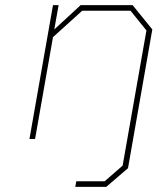

<svg xmlns="http://www.w3.org/2000/svg" viewBox="-20 -543 630 750"><path d="M274 187 278 165H389L459 104L552 -424L490 -501H301L187 -398L117 0H95L187 -523H209L192 -428L295 -523H498L575 -428L480 114L395 187Z"/></svg>

Font: Tomorrow Thin
Style: Italic
Weight: 250
Italic angle: -10°
Designer: Tony de Marco, Monica Rizzolli
Foundry: Just in Type
Version: Version 2.002